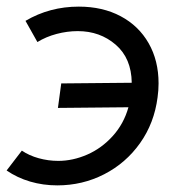

<svg xmlns="http://www.w3.org/2000/svg" viewBox="-44 -538 553 580"><path d="M129 22Q86 22 47 10.5Q8 -1 -24 -23L22 -83Q44 -68 73 -60Q102 -52 132 -52Q176 -52 219.5 -71Q263 -90 296.5 -127Q330 -164 344 -214L131 -212L141 -286L354 -288Q353 -362 305.5 -403Q258 -444 191 -444Q159 -444 127 -435.5Q95 -427 69 -411L33 -475Q106 -518 194 -518Q266 -518 320.5 -489Q375 -460 405 -407.5Q435 -355 435 -286Q435 -265 432 -244Q422 -166 379 -105.5Q336 -45 270.5 -11.5Q205 22 129 22Z"/></svg>

Font: Bellota
Style: Bold Italic
Weight: 700
Italic angle: -7.5°
Designer: Kemie Guaida
Foundry: Kemie Guaida
Version: Version 4.001